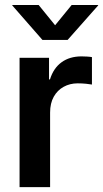

<svg xmlns="http://www.w3.org/2000/svg" viewBox="-20 -766 422 786"><path d="M60.1 0V-529.3H180.7V-440.9H184.6Q198.7 -486.8 231.9 -511Q265.1 -535.2 314 -535.2Q325.2 -535.2 336.9 -534.4Q348.6 -533.7 356.4 -532.2V-419.9Q349.6 -421.4 332.5 -423.1Q315.4 -424.8 297.9 -424.8Q266.1 -424.8 240.5 -410.6Q214.8 -396.5 200 -369.9Q185.1 -343.3 185.1 -305.2V0ZM138.2 -745.6 205.6 -662.6 273.4 -745.6H381.8V-743.7L256.8 -602.5H153.8L30.3 -743.7V-745.6Z"/></svg>

Font: Inter 24pt SemiBold
Style: Regular
Weight: 600
Designer: Rasmus Andersson
Foundry: rsms
Version: Version 4.001;git-66647c0bb